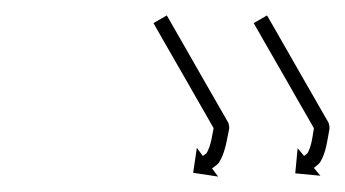

<svg xmlns="http://www.w3.org/2000/svg" viewBox="-20 -444 447 249"><path d="M197.3 -422.3C197 -422.8 196.7 -423.4 196.3 -424L179 -414C179.3 -413.5 179.6 -412.9 180 -412.3C180.9 -410.7 181.8 -409.1 182.8 -407.4C184.2 -404.9 185.7 -402.4 187.1 -399.9C189 -396.6 190.9 -393.3 192.7 -390C194.9 -386.2 197.2 -382.3 199.4 -378.4C201.9 -374.1 204.3 -369.8 206.8 -365.5C209.5 -360.8 212.1 -356.2 214.8 -351.6C217.5 -346.8 220.2 -342 223 -337.3C225.7 -332.5 228.4 -327.7 231.2 -322.9C233.8 -318.3 236.5 -313.7 239.1 -309.1C241.6 -304.7 244.1 -300.4 246.6 -296.1C248.8 -292.2 251 -288.3 253.2 -284.5C255.1 -281.2 257 -277.9 258.9 -274.6C259.1 -274.3 258.8 -276.2 258.5 -278.2C258.2 -280.1 257.8 -282.1 257.7 -281.7C255.3 -270 253.9 -254 246.9 -243.8C246.9 -243.8 247.5 -244.4 248.1 -245C248.7 -245.6 249.3 -246.3 249.2 -246.2C247.7 -245.1 246.2 -244 244.7 -242.9C244.2 -242.5 243.7 -242.1 243.1 -241.7L235.3 -252.3L230.5 -219.9L262.9 -215L255 -225.6C255.6 -226 256.1 -226.4 256.6 -226.8C258.1 -227.9 259.6 -229 261.1 -230.1C261.2 -230.2 261.8 -230.8 262.3 -231.3C262.9 -231.9 263.4 -232.5 263.5 -232.5C272.1 -245.2 274.2 -262.8 277.3 -277.6C277.4 -278 277.2 -279.6 277 -281.1C276.7 -282.7 276.4 -284.2 276.2 -284.6C274.3 -287.9 272.5 -291.1 270.6 -294.4C268.4 -298.3 266.1 -302.2 263.9 -306C261.4 -310.4 259 -314.7 256.5 -319C253.8 -323.6 251.2 -328.2 248.5 -332.9C245.8 -337.6 243.1 -342.4 240.3 -347.2C237.6 -352 234.9 -356.7 232.1 -361.5C229.5 -366.1 226.8 -370.8 224.2 -375.4C221.7 -379.7 219.2 -384 216.7 -388.4C214.5 -392.2 212.3 -396.1 210.1 -400C208.2 -403.3 206.3 -406.5 204.5 -409.8C203 -412.3 201.6 -414.9 200.1 -417.4C199.2 -419 198.2 -420.6 197.3 -422.3ZM327.3 -422.3C327 -422.8 326.7 -423.4 326.3 -424L309 -414C309.3 -413.5 309.6 -412.9 310 -412.3C310.9 -410.7 311.8 -409.1 312.8 -407.4C314.2 -404.9 315.7 -402.4 317.1 -399.9C319 -396.6 320.9 -393.3 322.7 -390C324.9 -386.2 327.2 -382.3 329.4 -378.4C331.9 -374.1 334.3 -369.8 336.8 -365.5C339.5 -360.8 342.1 -356.2 344.8 -351.6C347.5 -346.8 350.2 -342 353 -337.3C355.7 -332.5 358.4 -327.7 361.2 -322.9C363.8 -318.3 366.5 -313.7 369.1 -309.1C371.6 -304.7 374.1 -300.4 376.6 -296.1C378.8 -292.2 381 -288.3 383.2 -284.5C385.1 -281.2 387 -277.9 388.9 -274.6C389.1 -274.3 388.8 -276.2 388.5 -278.1C388.2 -279.9 387.8 -281.8 387.7 -281.4C385.6 -269.8 384.6 -254.4 378.1 -244.1C378.1 -244.1 378.7 -244.7 379.2 -245.3C379.7 -245.9 380.3 -246.6 380.2 -246.5C378.8 -245.3 377.3 -244.1 375.9 -242.9C375.4 -242.5 374.9 -242.1 374.4 -241.7L366 -251.8L362.9 -219.2L395.5 -216.1L387.1 -226.2C387.6 -226.7 388.1 -227.1 388.6 -227.5C390.1 -228.7 391.5 -229.9 393 -231.1C393 -231.1 393.5 -231.7 394 -232.3C394.5 -232.8 395 -233.4 395.1 -233.5C403.1 -246.2 404.7 -263.3 407.4 -277.8C407.4 -278.2 407.2 -279.7 407 -281.2C406.7 -282.7 406.4 -284.2 406.2 -284.6C404.3 -287.9 402.5 -291.1 400.6 -294.4C398.4 -298.3 396.1 -302.2 393.9 -306C391.4 -310.4 389 -314.7 386.5 -319C383.8 -323.6 381.2 -328.2 378.5 -332.9C375.8 -337.6 373.1 -342.4 370.3 -347.2C367.6 -352 364.9 -356.7 362.1 -361.5C359.5 -366.1 356.8 -370.8 354.2 -375.4C351.7 -379.7 349.2 -384 346.7 -388.4C344.5 -392.2 342.3 -396.1 340.1 -400C338.2 -403.3 336.3 -406.5 334.5 -409.8C333 -412.3 331.6 -414.9 330.1 -417.4C329.2 -419 328.2 -420.6 327.3 -422.3Z"/></svg>

Font: FRB American Cursive Just Arrows Extrabold
Style: Bold Italic
Weight: 800
Italic angle: -25°
Version: Version 2.0;Modular Font Editor K font №1